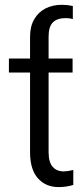

<svg xmlns="http://www.w3.org/2000/svg" viewBox="-20 -759 332 789"><path d="M278.3 -518.6V-460.9H179.7V-133.8Q179.7 -92.8 196.3 -73.7Q212.9 -54.7 241.2 -54.7Q250.5 -54.7 261.7 -56.6Q272.9 -58.6 281.2 -60.5V1Q252.9 9.8 220.7 9.8Q168 9.8 135.7 -26.4Q103.5 -62.5 103.5 -133.8V-460.9H16.6V-518.6H103.5V-608.4Q103.5 -650.4 120.6 -679.9Q137.7 -709.5 167.2 -724.4Q196.8 -739.3 234.4 -739.3Q256.3 -739.3 279.3 -734.4V-680.7Q266.1 -684.6 250 -684.6Q214.8 -684.6 197.3 -667Q179.7 -649.4 179.7 -608.4V-518.6Z"/></svg>

Font: Pretendard GOV Light
Style: Regular
Weight: 300
Designer: Base glyphs from Inter by Rasmus Andersson; Hangeul glyphs from Noto Sans CJK(Source Han Sans) by Jang Soo-young and Kan
Foundry: Kil Hyung-jin
Version: Version 1.309